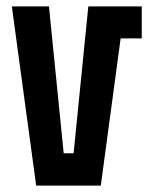

<svg xmlns="http://www.w3.org/2000/svg" viewBox="-20 -580 473 600"><path d="M93 0 17 -560H133L179 -101H210L256 -560H423V-460H357L295 0Z"/></svg>

Font: Tektur Condensed Medium
Style: Regular
Weight: 500
Width: 3
Designer: Adam Jagosz
Foundry: Adam Jagosz
Version: Version 1.005;gftools[0.9.30]